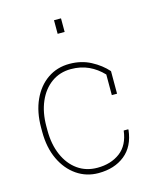

<svg xmlns="http://www.w3.org/2000/svg" viewBox="-115 -842 759 931"><g transform="rotate(-15 264.0 -376.0)"><path d="M263.7 10.3Q203.1 10.3 154.8 -22.9Q106.4 -56.2 78.6 -115.5Q50.8 -174.8 50.8 -253.9V-274.4Q50.8 -353.5 77.9 -412.8Q105 -472.2 152.8 -505.1Q200.7 -538.1 262.7 -538.1Q322.3 -538.1 369.9 -512.9Q417.5 -487.8 449.2 -451.7V-338.4H422.9V-441.9Q391.6 -475.1 352.1 -493.4Q312.5 -511.7 263.2 -511.7Q207.5 -511.7 165.5 -481.4Q123.5 -451.2 100.3 -397.7Q77.1 -344.2 77.1 -274.4V-253.9Q77.1 -183.6 100.6 -129.9Q124 -76.2 166.3 -46.1Q208.5 -16.1 265.1 -16.1Q333 -16.1 379.2 -50.8Q425.3 -85.4 434.1 -157.7H456.5L457.5 -154.8Q448.2 -73.2 396 -31.5Q343.8 10.3 263.7 10.3ZM246.1 -693.4V-761.7H281.2V-693.4Z"/></g></svg>

Font: Roboto Slab Thin
Style: Regular
Weight: 100
Designer: Google
Version: Version 2.000; ttfautohint (v1.8.1.43-b0c9)